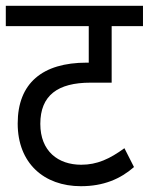

<svg xmlns="http://www.w3.org/2000/svg" viewBox="-20 -642 513 662"><path d="M473 -552V-622H0V-552H286V-426H279C126 -426 41 -355 41 -216C41 -80 131 0 259 0C337 0 395 -25 442 -66L409 -131C358 -94 315 -74 260 -74C181 -74 119 -120 119 -215C119 -313 179 -357 292 -357H365V-552Z"/></svg>

Font: Noto Sans Devanagari SemiCondensed
Style: Regular
Weight: 400
Width: 4
Designer: Jelle Bosma - Monotype Design Team
Foundry: Monotype Imaging Inc.
Version: Version 2.004